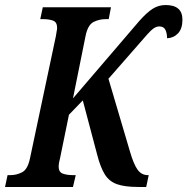

<svg xmlns="http://www.w3.org/2000/svg" viewBox="-38 -743 745 763"><path d="M-18 0 -8 -47H3Q28 -47 50 -58.5Q72 -70 81 -113L184 -599Q185 -608 187 -617.5Q189 -627 189 -632Q189 -655 173 -661Q157 -667 132 -667H122L132 -714H403L394 -667H383Q356 -667 333.5 -655.5Q311 -644 302 -600L252 -352L515 -659Q545 -693 568.5 -708Q592 -723 620 -723Q687 -723 687 -665Q687 -629 669.5 -610.5Q652 -592 626 -591Q626 -610 619.5 -624Q613 -638 595 -638Q584 -638 573 -630.5Q562 -623 547 -606L393 -430L479 -139Q493 -91 508.5 -69Q524 -47 550 -47H553L543 0H512Q458 0 427 -11Q396 -22 378.5 -50Q361 -78 348 -129L291 -344L236 -287L201 -116Q198 -105 196.5 -96Q195 -87 195 -82Q195 -59 211.5 -53Q228 -47 253 -47H263L252 0Z"/></svg>

Font: Noto Serif ExtraCondensed SemiBold
Style: Italic
Weight: 600
Width: 2
Italic angle: -12°
Designer: Monotype Design Team
Foundry: Monotype Imaging Inc.
Version: Version 2.013